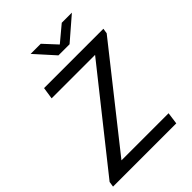

<svg xmlns="http://www.w3.org/2000/svg" viewBox="-250 -997 1112 1112"><g transform="rotate(-45 306.0 -440.5)"><path d="M5 0 10 -33 471 -613H115L126 -686H612L607 -654L147 -73H533L523 0ZM319 -761 211 -881H294L369 -800L466 -881H549L410 -761Z"/></g></svg>

Font: Chivo Mono Medium Light
Style: Italic
Weight: 300
Italic angle: -8.05°
Monospace: yes
Version: Version 1.008